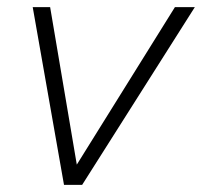

<svg xmlns="http://www.w3.org/2000/svg" viewBox="-20 -520 568 540"><path d="M472 -500H528L211 0H160L72 -500H121L196 -57Z"/></svg>

Font: Work Sans Light
Style: Italic
Weight: 300
Italic angle: -13°
Designer: Wei Huang
Foundry: Wei Huang
Version: Version 2.010; ttfautohint (v1.8.3)